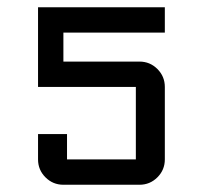

<svg xmlns="http://www.w3.org/2000/svg" viewBox="-20 -510 560 530"><path d="M435 -70Q435 -41 414.5 -20.5Q394 0 365 0H155Q126 0 105.5 -20.5Q85 -41 85 -70V-140H165V-70H355V-270H85V-490H435V-420H155V-340H365Q394 -340 414.5 -319.5Q435 -299 435 -270Z"/></svg>

Font: Iceland
Style: Regular
Weight: 400
Designer: Cyreal (www.cyreal.org)
Foundry: Cyreal (www.cyreal.org)
Version: Version 1.001